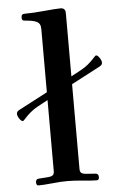

<svg xmlns="http://www.w3.org/2000/svg" viewBox="-54 -791 518 835"><g transform="rotate(-5 205.0 -373.5)"><path d="M13.7 -312Q13.7 -321.8 23.9 -327.6L151.4 -394.5V-668Q151.4 -683.1 147.5 -690.7Q143.6 -698.2 134.3 -703.1Q119.6 -710.4 86.9 -712.9Q80.1 -713.4 77.4 -714.1Q74.7 -714.8 72.5 -717.8Q70.3 -720.7 70.3 -727.1Q70.3 -735.8 73.7 -739.5Q77.1 -743.2 86.4 -743.2Q121.6 -743.2 166.5 -747.6Q224.6 -752.9 241.7 -752.9Q252 -752.9 257.1 -748.3Q262.2 -743.7 262.9 -738.8Q263.7 -733.9 263.7 -725.1V-454.1L309.1 -478.5Q340.3 -495.6 367.7 -526.4Q376 -535.6 377.9 -535.6Q385.3 -535.6 393.3 -523.4Q401.4 -511.2 401.4 -502.4Q401.4 -492.7 391.1 -486.8L263.7 -419.9V-49.8Q263.7 -36.6 270.5 -32Q277.3 -27.3 289.1 -26.4L331.1 -23.4Q344.7 -22.9 344.7 -7.8Q344.7 5.9 334.5 5.9Q314.5 5.9 274.4 2Q237.8 -2 207.5 -2Q177.2 -2 140.6 2Q100.6 5.9 80.6 5.9Q70.3 5.9 70.3 -7.8Q70.3 -22.9 84 -23.4L126 -26.4Q137.7 -27.3 144.5 -32Q151.4 -36.6 151.4 -49.8V-360.4L106 -335.9Q74.7 -318.8 47.4 -288.1Q39.1 -278.8 37.1 -278.8Q29.8 -278.8 21.7 -291Q13.7 -303.2 13.7 -312Z"/></g></svg>

Font: Monomachus
Style: Medium
Weight: 500
Designer: Alexey Kryukov
Version: Version 1.0